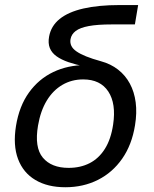

<svg xmlns="http://www.w3.org/2000/svg" viewBox="-20 -748 624 779"><path d="M245.1 11.7Q173.3 11.7 123.8 -17.6Q74.2 -46.9 53.2 -102.8Q32.2 -158.7 44.9 -237.3Q58.1 -317.9 97.7 -372.8Q137.2 -427.7 196.3 -455.8Q255.4 -483.9 326.7 -483.9L325.7 -478Q287.1 -485.8 257.8 -495.8Q228.5 -505.9 209.2 -519.8Q189.9 -533.7 182.1 -553.2Q174.3 -572.8 179.2 -599.6Q187 -642.6 221.9 -670.9Q256.8 -699.2 318.1 -713.4Q379.4 -727.5 465.3 -727.5H540.5L527.3 -648.9H432.6Q376 -648.9 340.3 -642.3Q304.7 -635.7 287.1 -622.3Q269.5 -608.9 266.1 -588.9Q263.7 -574.7 269.3 -562.5Q274.9 -550.3 289.8 -539.8Q304.7 -529.3 329.3 -519.3Q354 -509.3 389.6 -499.5Q429.2 -488.8 459 -465.6Q488.8 -442.4 506.8 -408.9Q524.9 -375.5 530.5 -332.8Q536.1 -290 527.8 -239.7Q515.1 -160.6 475.8 -104.2Q436.5 -47.9 377.2 -18.1Q317.9 11.7 245.1 11.7ZM258.3 -66.9Q306.2 -66.9 343.5 -85.9Q380.9 -105 405.5 -144Q430.2 -183.1 439 -242.7Q451.7 -327.6 419.4 -376.7Q387.2 -425.8 317.4 -425.8Q271 -425.8 233.2 -403.8Q195.3 -381.8 169.9 -340.1Q144.5 -298.3 134.3 -238.8Q119.1 -149.9 153.8 -108.4Q188.5 -66.9 258.3 -66.9Z"/></svg>

Font: Inter
Style: Italic
Weight: 400
Italic angle: -9.3988°
Designer: Rasmus Andersson
Foundry: rsms
Version: Version 4.001;git-66647c0bb